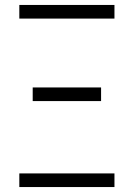

<svg xmlns="http://www.w3.org/2000/svg" viewBox="-20 -755 540 775"><path d="M58 -680V-735H442V-680ZM388 -347H112V-402H388ZM58 0V-55H442V0Z"/></svg>

Font: Iosevka Fixed SS04 Light
Style: Regular
Weight: 300
Monospace: yes
Designer: Belleve Invis
Foundry: Belleve Invis
Version: Version 32.5.0